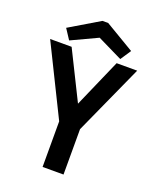

<svg xmlns="http://www.w3.org/2000/svg" viewBox="-147 -887 795 974"><g transform="rotate(20 250.0 -400.0)"><path d="M203 0V-246L17 -623H133L262 -363L376 -623H487L316 -245V0ZM110 -649 74 -704 235 -800H266L424 -706L386 -649L251 -715Z"/></g></svg>

Font: Ligconsolata
Style: Bold
Weight: 700
Monospace: yes
Designer: Raph Levien, Cyreal, Brenton Simpson
Foundry: Raph Levien, Cyreal, Google
Version: Version 3.001; ttfautohint (v1.8.2.53-6de2)